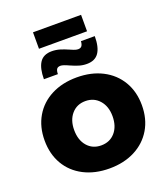

<svg xmlns="http://www.w3.org/2000/svg" viewBox="-157 -982 952 1096"><g transform="rotate(-20 319.0 -434.0)"><path d="M615 -271Q615 -188 578 -125.5Q541 -63 474 -28.5Q407 6 319 6Q231 6 164 -28.5Q97 -63 60.5 -125.5Q24 -188 24 -271Q24 -353 60.5 -415.5Q97 -478 164 -512.5Q231 -547 319 -547Q407 -547 474 -512.5Q541 -478 578 -415.5Q615 -353 615 -271ZM203 -269Q203 -208 235 -171Q267 -134 319 -134Q372 -134 404 -171Q436 -208 436 -269Q436 -329 403.5 -366Q371 -403 319 -403Q267 -403 235 -366Q203 -329 203 -269ZM401 -599Q376 -599 353.5 -606Q331 -613 304 -625Q270 -641 255 -641Q238 -641 231.5 -631Q225 -621 225 -601H140Q140 -667 162.5 -701.5Q185 -736 236 -736Q261 -736 284.5 -729Q308 -722 335 -710Q338 -709 354 -702Q370 -695 382 -695Q398 -695 405 -704.5Q412 -714 413 -733H497Q497 -666 474 -632.5Q451 -599 401 -599ZM173 -874H465V-774H173Z"/></g></svg>

Font: Gontserrat
Style: Bold
Weight: 700
Designer: Julieta Ulanovsky
Foundry: Julieta Ulanovsky
Version: Version 6.001